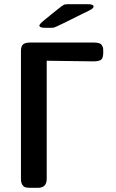

<svg xmlns="http://www.w3.org/2000/svg" viewBox="-20 -897 554 917"><path d="M80.1 -43V-652.8Q80.1 -676.8 90.6 -685.3Q101.1 -693.8 124 -693.8H428.2Q444.3 -693.8 454.1 -690.4Q463.9 -687 468 -678.5Q472.2 -669.9 472.7 -664.6Q473.1 -659.2 473.1 -647Q473.1 -619.1 462.6 -611.6Q452.1 -604 428.2 -604H419.9Q377 -604 203.1 -606.9V-43Q203.1 0 161.1 0H123Q109.9 0 101.3 -2.4Q92.8 -4.9 86.4 -14.9Q80.1 -24.9 80.1 -43ZM168 -775.4Q168 -782.2 196.8 -805.2Q211.9 -817.4 226.3 -829.3Q240.7 -841.3 248.8 -847.2Q256.8 -853 264.4 -859.6Q272 -866.2 276.4 -868.7Q280.8 -871.1 284.2 -873.5Q287.6 -876 291.3 -876Q294.9 -876 297.4 -876.5Q299.8 -877 305.7 -877H398.9Q426.8 -877 426.8 -866.2Q426.8 -864.3 426.3 -862.8Q425.8 -861.3 423.8 -859.1Q421.9 -856.9 420.4 -855.5Q418.9 -854 415.8 -852.1Q412.6 -850.1 410.2 -849.1Q407.7 -848.1 403.8 -845.7Q399.9 -843.3 397.5 -842.3Q395 -841.3 389.9 -838.6Q384.8 -835.9 381.8 -835Q247.1 -767.1 236.8 -765.1Q231.9 -764.2 222.7 -764.2H195.8Q168 -764.2 168 -775.4Z"/></svg>

Font: CMU Sans Serif Demi Condensed
Style: DemiCondensed
Weight: 600
Width: 3
Version: Version 0.7.0